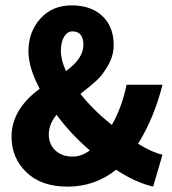

<svg xmlns="http://www.w3.org/2000/svg" viewBox="-20 -684 640 716"><path d="M232 12Q134 12 78.5 -41.5Q23 -95 23 -174Q23 -276 128 -353Q86 -432 86 -493Q86 -565 130.5 -614.5Q175 -664 247 -664Q320 -664 362 -624Q404 -584 404 -516Q404 -477 383.5 -441Q363 -405 341.5 -385Q320 -365 280 -334Q324 -277 397 -218Q435 -284 452 -368H586Q555 -245 495 -148Q546 -116 586 -107L551 12Q484 -4 413 -51Q334 12 232 12ZM207 -494Q207 -460 226 -419Q291 -466 291 -516Q291 -567 250 -567Q231 -567 219 -547Q207 -527 207 -494ZM251 -100Q283 -100 315 -123Q241 -187 191 -256Q162 -221 162 -183Q162 -146 186.5 -123Q211 -100 251 -100Z"/></svg>

Font: TypoPRO Source Code Pro
Style: Bold
Weight: 700
Monospace: yes
Designer: Paul D. Hunt, Teo Tuominen
Foundry: Adobe Systems Incorporated
Version: Version 2.010;PS 1.0;hotconv 1.0.84;makeotf.lib2.5.63406